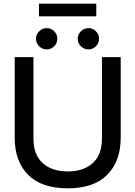

<svg xmlns="http://www.w3.org/2000/svg" viewBox="-20 -1010 737 1045"><path d="M192 -990H504V-921H192ZM176 -799Q176 -823 193.5 -840Q211 -857 235 -857Q258 -857 275 -840Q292 -823 292 -799Q292 -775 275 -758Q258 -741 235 -741Q211 -741 193.5 -758Q176 -775 176 -799ZM403 -799Q403 -823 420.5 -840Q438 -857 462 -857Q485 -857 502 -840Q519 -823 519 -799Q519 -775 502 -758Q485 -741 462 -741Q438 -741 420.5 -758Q403 -775 403 -799ZM60 -261V-699H162V-257Q162 -168 212 -122.5Q262 -77 349 -77Q435 -77 485 -122.5Q535 -168 535 -257V-699H637V-261Q637 -133 564 -59Q491 15 349 15Q206 15 133 -58.5Q60 -132 60 -261Z"/></svg>

Font: Prompt
Style: Regular
Weight: 400
Designer: Katatrad Team
Foundry: CadsonDemak
Version: Version 1.001